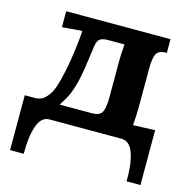

<svg xmlns="http://www.w3.org/2000/svg" viewBox="-102 -599 871 882"><g transform="rotate(15 334.0 -158.5)"><path d="M22 183V-78H73Q96 -78 113.5 -92.5Q131 -107 144 -132Q155 -155 164.5 -192Q174 -229 181.5 -272Q189 -315 194 -357Q199 -399 201 -432L106 -424V-500H602V-435Q560 -435 551 -410.5Q542 -386 542 -346V-161Q542 -147 541 -122Q540 -97 538 -74L642 -78V183H576Q578 104 560.5 52Q543 0 503 0H160Q121 0 103.5 52Q86 104 87 183ZM188 -78H341Q382 -78 391 -102.5Q400 -127 400 -167V-340Q400 -354 401 -377.5Q402 -401 404 -422H325Q301 -422 288.5 -413.5Q276 -405 272 -380Q264 -319 257.5 -276Q251 -233 243 -201Q235 -169 224 -142Q217 -126 208 -110.5Q199 -95 188 -78Z"/></g></svg>

Font: Lora
Style: Bold
Weight: 700
Designer: Olga Karpushina, Alexei Vanyashin (Cyrillic)
Foundry: Cyreal
Version: Version 3.006; ttfautohint (v1.8.4.7-5d5b);gftools[0.9.30]